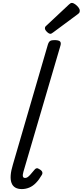

<svg xmlns="http://www.w3.org/2000/svg" viewBox="-20 -1277 565 1312"><path d="M129 15Q74 15 58.5 -27.5Q43 -70 68 -152L307 -972Q313 -991 322.5 -997Q332 -1003 351 -1003Q381 -1003 390 -994Q399 -985 393 -965L140 -103Q134 -82 136.5 -71.5Q139 -61 152 -61Q161 -61 169.5 -67Q178 -73 188.5 -85Q199 -97 214 -115Q221 -125 229.5 -127Q238 -129 249 -121Q265 -112 268.5 -102Q272 -92 266 -82Q247 -49 225.5 -27Q204 -5 179.5 5Q155 15 129 15ZM325 -1046Q314 -1046 300.5 -1059.5Q287 -1073 287 -1083Q287 -1087 288 -1091Q289 -1095 296 -1101L451 -1246Q457 -1251 461 -1254Q465 -1257 471 -1257Q481 -1257 493.5 -1248Q506 -1239 515.5 -1227Q525 -1215 525 -1204Q525 -1197 523 -1192Q521 -1187 510 -1179L344 -1056Q338 -1052 333.5 -1049Q329 -1046 325 -1046Z"/></svg>

Font: Playwrite AU SA
Style: Regular
Weight: 400
Designer: Veronika Burian, José Scaglione
Foundry: TypeTogether
Version: Version 1.002